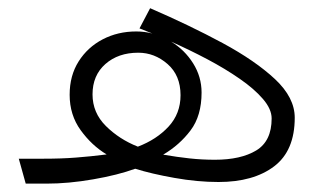

<svg xmlns="http://www.w3.org/2000/svg" viewBox="-20 -439 780 459"><path d="M24.9 -59.6H84.5Q127.4 -59.6 161.6 -62.3Q195.8 -64.9 234.9 -69.8Q199.2 -91.3 172.9 -127.7Q146.5 -164.1 146.5 -212.4Q146.5 -258.3 168 -292.2Q189.5 -326.2 225.6 -345Q261.7 -363.8 305.7 -363.8Q325.2 -363.8 344.2 -358.9Q328.6 -365.2 313.5 -371.1L338.9 -419.4Q433.6 -378.4 512 -336.2Q590.3 -293.9 637.5 -249.8Q684.6 -205.6 684.6 -157.7Q684.6 -78.6 635.3 -41.3Q585.9 -3.9 502.4 -3.9Q451.7 -3.9 397 -13.7Q342.3 -23.4 303.2 -35.6Q261.7 -20.5 202.9 -10.3Q144 0 90.8 0H41.5ZM370.1 -69.3Q403.8 -63.5 433.3 -60.3Q462.9 -57.1 493.7 -57.1Q555.7 -57.1 592.5 -79.3Q629.4 -101.6 629.4 -155.8Q629.4 -178.2 608.6 -202.4Q587.9 -226.6 553 -250.7Q518.1 -274.9 475.6 -297.4Q433.1 -319.8 389.2 -339.4Q421.4 -319.8 441.7 -287.6Q461.9 -255.4 461.9 -217.8Q461.9 -162.1 435.5 -127.2Q409.2 -92.3 370.1 -69.3ZM201.2 -213.4Q201.2 -169.4 233.2 -137.7Q265.1 -106 309.6 -88.4Q354.5 -105.5 383.1 -136.5Q411.6 -167.5 411.6 -211.4Q411.6 -258.8 380.6 -285.9Q349.6 -313 310.5 -313Q262.7 -313 231.9 -285.9Q201.2 -258.8 201.2 -213.4Z"/></svg>

Font: Vazirmatn RD FD ExtraLight
Style: Regular
Weight: 200
Designer: Saber Rastikerdar
Foundry: Saber Rastikerdar
Version: Version 33.003